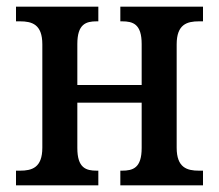

<svg xmlns="http://www.w3.org/2000/svg" viewBox="-20 -556 657 576"><path d="M28 0H275V-44H270C238 -44 212 -52 212 -112V-248H405V-112C405 -52 379 -44 346 -44H341V0H589V-44H577C541 -44 510 -53 510 -113V-423C510 -483 541 -492 577 -492H589V-536H341V-492H346C379 -492 405 -484 405 -424V-301H212V-424C212 -484 238 -492 270 -492H275V-536H28V-492H40C76 -492 107 -483 107 -423V-113C107 -53 76 -44 40 -44H28Z"/></svg>

Font: Noto Serif SemiCondensed Medium
Style: Regular
Weight: 500
Width: 4
Designer: Monotype Design Team
Foundry: Monotype Imaging Inc.
Version: Version 2.014